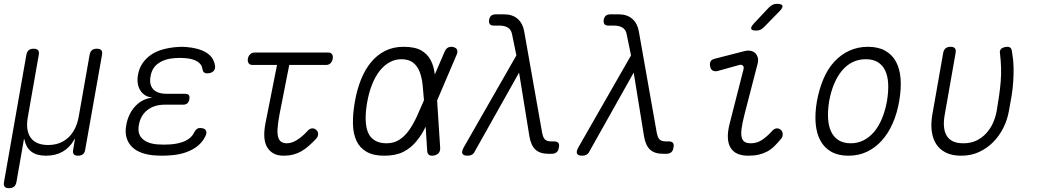

<svg xmlns="http://www.w3.org/2000/svg" viewBox="-23 -805 5443 1005"><path d="M24 180Q7 180 1 172Q-5 164 -2 148L115 -518Q118 -534 127 -542Q136 -550 153 -550Q170 -550 176.5 -542Q183 -534 180 -518L123 -194Q110 -123 137.5 -84.5Q165 -46 229 -46Q292 -46 334 -84.5Q376 -123 389 -194L446 -518Q449 -534 458 -542Q467 -550 484 -550Q501 -550 507.5 -542Q514 -534 511 -518L423 -22Q421 -6 411.5 2Q402 10 385 10Q369 10 363 2Q357 -6 360 -22L368 -69Q369 -78 368 -79Q368 -79 368 -79Q367 -79 363 -70Q341 -32 304.5 -11Q268 10 218 10Q169 10 141.5 -11Q114 -32 106 -70Q104 -78 103 -78Q102 -78 101 -69L63 148Q60 164 50.5 172Q41 180 24 180Z M1102 -463Q1104 -454 1102 -446Q1100 -438 1094.5 -432.5Q1089 -427 1080 -424Q1071 -421 1060 -421Q1055 -421 1051.5 -422.5Q1048 -424 1045 -426Q1042 -428 1040 -432.5Q1038 -437 1037 -442Q1034 -469 1008.5 -484Q983 -499 941 -501Q930 -502 918 -502Q906 -502 895 -501Q841 -498 806.5 -474Q772 -450 765 -405Q757 -363 778.5 -338.5Q800 -314 850 -314H945Q960 -314 965.5 -307Q971 -300 968 -286Q966 -271 957.5 -264Q949 -257 935 -257H839Q784 -257 748 -228.5Q712 -200 704 -151Q695 -104 723 -78Q751 -52 806 -49Q821 -48 836 -48Q851 -48 866 -49Q915 -52 948 -68Q981 -84 994 -113Q997 -119 1000.5 -123Q1004 -127 1007 -129.5Q1010 -132 1014.5 -133.5Q1019 -135 1023 -135Q1035 -135 1043 -132Q1051 -129 1054.5 -123Q1058 -117 1057.5 -109.5Q1057 -102 1052 -92Q1030 -46 979 -20Q928 6 856 9Q841 10 825.5 10Q810 10 796 9Q753 7 720.5 -4.5Q688 -16 667.5 -36.5Q647 -57 639 -85.5Q631 -114 638 -151Q649 -211 686 -250Q723 -289 776 -294Q733 -298 712 -331Q691 -364 699 -412Q705 -447 722.5 -473Q740 -499 766.5 -517.5Q793 -536 828.5 -546Q864 -556 905 -559Q916 -560 928 -560Q940 -560 951 -559Q1016 -554 1055.5 -530.5Q1095 -507 1102 -463Z M1695 -530Q1709 -530 1715 -521Q1721 -512 1718.5 -497.5Q1716 -483 1707 -474Q1698 -465 1684 -465H1491L1440 -206Q1432 -163 1430 -134Q1428 -105 1433 -87.5Q1438 -70 1449.5 -62.5Q1461 -55 1478 -55Q1505 -55 1533.5 -73.5Q1562 -92 1587 -120Q1598 -132 1610 -133Q1622 -134 1631 -126Q1641 -119 1642 -105.5Q1643 -92 1633 -80Q1613 -59 1594 -42Q1575 -25 1555 -13.5Q1535 -2 1512 4Q1489 10 1462 10Q1429 10 1407.5 -2.5Q1386 -15 1374 -37Q1362 -59 1360.5 -89.5Q1359 -120 1366 -157L1427 -465H1299Q1285 -465 1278.5 -474Q1272 -483 1274.5 -497.5Q1277 -512 1286.5 -521Q1296 -530 1310 -530Z M2281 -32Q2282 -15 2274 -5Q2266 5 2249 9Q2232 12 2223 6Q2214 0 2213 -16L2205 -142Q2184 -98 2157 -66Q2128 -30 2088 -10Q2048 10 1988 10Q1932 10 1896.5 -10Q1861 -30 1843.5 -66.5Q1826 -103 1824.5 -154.5Q1823 -206 1834 -270Q1845 -334 1866 -387Q1887 -440 1918.5 -478.5Q1950 -517 1992.5 -538.5Q2035 -560 2089 -560Q2149 -560 2182 -541Q2215 -522 2232 -489Q2248 -458 2253 -415L2304 -534Q2311 -550 2322 -556Q2333 -562 2349 -559Q2365 -555 2369.5 -545Q2374 -535 2367 -518L2265 -279ZM2196 -280V-283Q2193 -324 2189 -362Q2185 -400 2173.5 -429.5Q2162 -459 2139.5 -477Q2117 -495 2077 -495Q2045 -495 2016 -479Q1987 -463 1964 -433.5Q1941 -404 1924.5 -362.5Q1908 -321 1899 -270Q1890 -219 1891 -179Q1892 -139 1903.5 -111.5Q1915 -84 1939.5 -69.5Q1964 -55 2000 -55Q2039 -55 2068 -74Q2097 -93 2119 -124.5Q2141 -156 2159 -195.5Q2177 -235 2194 -275Z M2462 -12Q2457 -1 2447.5 4.5Q2438 10 2426 10Q2403 10 2397.5 -0.5Q2392 -11 2404 -33L2680 -515L2657 -627Q2652 -651 2634.5 -661Q2617 -671 2592 -671H2562Q2547 -671 2541 -678.5Q2535 -686 2537 -701Q2540 -716 2548.5 -723Q2557 -730 2573 -730H2615Q2660 -730 2687 -706Q2714 -682 2721 -640L2814 -114Q2819 -85 2829.5 -75Q2840 -65 2861 -65H2876Q2893 -65 2899.5 -57Q2906 -49 2902 -32Q2900 -16 2890.5 -8Q2881 0 2865 0H2848Q2803 0 2779.5 -22Q2756 -44 2748 -92L2694 -425Z M3062 -12Q3057 -1 3047.5 4.5Q3038 10 3026 10Q3003 10 2997.5 -0.5Q2992 -11 3004 -33L3280 -515L3257 -627Q3252 -651 3234.5 -661Q3217 -671 3192 -671H3162Q3147 -671 3141 -678.5Q3135 -686 3137 -701Q3140 -716 3148.5 -723Q3157 -730 3173 -730H3215Q3260 -730 3287 -706Q3314 -682 3321 -640L3414 -114Q3419 -85 3429.5 -75Q3440 -65 3461 -65H3476Q3493 -65 3499.5 -57Q3506 -49 3502 -32Q3500 -16 3490.5 -8Q3481 0 3465 0H3448Q3403 0 3379.5 -22Q3356 -44 3348 -92L3294 -425Z M3732 -433Q3717 -430 3707 -436Q3697 -442 3694 -458Q3691 -475 3697 -484.5Q3703 -494 3720 -498L3872 -537Q3892 -542 3906.5 -539Q3921 -536 3930.5 -526.5Q3940 -517 3943.5 -503.5Q3947 -490 3943 -473L3874 -206Q3863 -163 3859 -134Q3855 -105 3859 -87.5Q3863 -70 3874.5 -62.5Q3886 -55 3908 -55Q3940 -55 3967 -73.5Q3994 -92 4019 -120Q4030 -132 4042 -133Q4054 -134 4063 -126Q4073 -119 4074 -104Q4075 -89 4065 -78Q4047 -56 4029.5 -39Q4012 -22 3992 -11.5Q3972 -1 3948.5 4.5Q3925 10 3894 10Q3862 10 3839 0.5Q3816 -9 3802.5 -29.5Q3789 -50 3787 -81.5Q3785 -113 3796 -157L3869 -443Q3872 -456 3865 -462Q3858 -468 3847 -465ZM3976 -663Q3966 -653 3956.5 -649Q3947 -645 3935 -645Q3912 -645 3909 -654Q3906 -663 3923 -682L4001 -765Q4011 -775 4021 -780Q4031 -785 4044 -785Q4069 -785 4072.5 -775Q4076 -765 4057 -746Z M4418 10Q4365 10 4328.5 -10.5Q4292 -31 4271.5 -68.5Q4251 -106 4246.5 -158.5Q4242 -211 4253 -275Q4265 -340 4287.5 -392.5Q4310 -445 4344 -482Q4378 -519 4422.5 -539.5Q4467 -560 4520 -560Q4574 -560 4610.5 -539.5Q4647 -519 4667 -482Q4687 -445 4691 -393Q4695 -341 4684 -277Q4673 -212 4649.5 -159Q4626 -106 4592 -68.5Q4558 -31 4514.5 -10.5Q4471 10 4418 10ZM4430 -55Q4466 -55 4497 -70.5Q4528 -86 4552.5 -115Q4577 -144 4594 -185.5Q4611 -227 4620 -277Q4628 -327 4626 -367Q4624 -407 4610.5 -435.5Q4597 -464 4572 -479.5Q4547 -495 4509 -495Q4471 -495 4439.5 -479.5Q4408 -464 4384 -435Q4360 -406 4343 -365.5Q4326 -325 4317 -275Q4309 -225 4311.5 -184.5Q4314 -144 4328 -115Q4342 -86 4367.5 -70.5Q4393 -55 4430 -55Z M4914 -528Q4917 -544 4926.5 -552Q4936 -560 4953 -560Q4969 -560 4975.5 -552Q4982 -544 4979 -528L4922 -204Q4916 -171 4918 -144Q4920 -117 4931 -97Q4942 -77 4963.5 -66Q4985 -55 5020 -55Q5058 -55 5087.5 -69Q5117 -83 5139 -107Q5161 -131 5174.5 -161Q5188 -191 5194 -224Q5201 -266 5206.5 -303.5Q5212 -341 5215 -377.5Q5218 -414 5217 -450.5Q5216 -487 5211 -528Q5211 -530 5210.5 -532.5Q5210 -535 5211 -537Q5214 -550 5226 -555Q5238 -560 5249 -560Q5258 -560 5262.5 -557.5Q5267 -555 5269.5 -550.5Q5272 -546 5273 -540.5Q5274 -535 5275 -528Q5282 -488 5282.5 -451Q5283 -414 5280.5 -377Q5278 -340 5272 -302.5Q5266 -265 5258 -224Q5250 -178 5229 -136Q5208 -94 5176 -61.5Q5144 -29 5102 -9.5Q5060 10 5008 10Q4960 10 4927.5 -6.5Q4895 -23 4877 -51.5Q4859 -80 4854 -119Q4849 -158 4857 -204Z"/></svg>

Font: Maple Mono ExtraLight
Style: Italic
Weight: 275
Italic angle: -10°
Monospace: yes
Designer: subframe7536
Version: Version 7.000